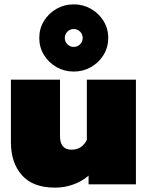

<svg xmlns="http://www.w3.org/2000/svg" viewBox="-20 -845 678 880"><path d="M160 -671Q160 -714 181.5 -749Q203 -784 239 -804.5Q275 -825 318 -825Q361 -825 397 -804.5Q433 -784 454.5 -749Q476 -714 476 -671Q476 -628 454.5 -593Q433 -558 397 -537.5Q361 -517 318 -517Q275 -517 239 -537.5Q203 -558 181.5 -593Q160 -628 160 -671ZM359 -671Q359 -688 347 -700Q335 -712 318 -712Q301 -712 289 -700Q277 -688 277 -671Q277 -654 289 -642Q301 -630 318 -630Q335 -630 347 -642Q359 -654 359 -671ZM30 -193V-480H255V-221Q255 -159 308 -159Q356 -159 378 -204V-480H603V0H386V-40Q356 -14 316 0.5Q276 15 232 15Q131 15 80.5 -42Q30 -99 30 -193Z"/></svg>

Font: Prompt Black
Style: Regular
Weight: 900
Designer: Katatrad Team
Foundry: CadsonDemak
Version: Version 1.000